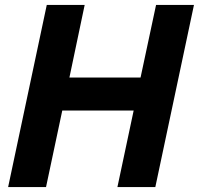

<svg xmlns="http://www.w3.org/2000/svg" viewBox="-20 -760 808 780"><path d="M13 0 170 -740H324L262 -445H551L614 -740H768L611 0H457L523 -311H233L167 0Z"/></svg>

Font: Be Vietnam Pro
Style: Bold Italic
Weight: 700
Italic angle: -12°
Designer: Lam Bao, Tony Le, Vietanh Nguyen
Foundry: Yellow Type Foundry
Version: Version 1.002; ttfautohint (v1.8.3)